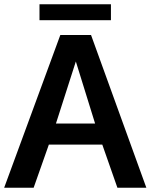

<svg xmlns="http://www.w3.org/2000/svg" viewBox="-21 -880 707 900"><path d="M164.1 -785.2V-859.9H499V-785.2ZM-1.5 0 261.7 -715.8H405.8L665 0H529.3L458.5 -202.1H208L136.7 0ZM241.2 -300.8H424.8Q336.9 -582.5 334.5 -591.8Z"/></svg>

Font: Oxygen
Style: Bold
Weight: 700
Designer: vernon adams
Foundry: Vernon Adams
Version: Version 0.2.3 webfont; ttfautohint (v0.93.3-1d66) -l 8 -r 50